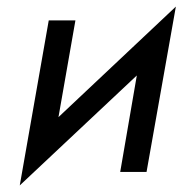

<svg xmlns="http://www.w3.org/2000/svg" viewBox="-20 -522 569 583"><path d="M40 41 69 -83 514 -502 485 -377ZM141 -72 40 41 128 -460H209ZM425 0H345L412 -389L514 -502Z"/></svg>

Font: Jost
Style: Italic
Weight: 400
Italic angle: -5°
Version: Version 3.710